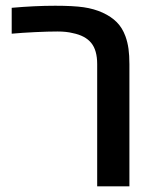

<svg xmlns="http://www.w3.org/2000/svg" viewBox="-20 -661 554 681"><path d="M238.3 -543.5Q215.8 -549.3 183.6 -549.3Q151.4 -549.3 105 -547.1Q58.6 -544.9 21.5 -541.5V-633.3Q103.5 -640.6 175.8 -640.6Q239.7 -640.6 276.6 -635.3Q313.5 -629.9 343.8 -616.2Q374.5 -602.1 394 -582.5Q413.6 -563 424.8 -532.7Q432.6 -511.2 435.8 -487.8Q439 -464.4 439 -433.6V0H324.7V-433.6Q324.7 -482.9 303.5 -508.8Q282.2 -534.7 238.3 -543.5Z"/></svg>

Font: Viking Open Sans Light
Style: Bold
Weight: 600
Foundry: Ascender Corporation
Version: Version 2.001